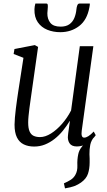

<svg xmlns="http://www.w3.org/2000/svg" viewBox="-20 -796 590 1056"><path d="M337.5 240 331.5 212.5Q354 202.5 369.2 192.8Q384.5 183 394 166.5Q407 144.5 405.5 113.2Q404 82 410.5 51.5Q415 30.5 429 13Q443 -4.5 451 -15.5L500.5 -46Q481.5 -24.5 476.5 0.2Q471.5 25 472 52.5Q472.5 64 473 75.5Q473.5 87 473 97.5Q473 131.5 464 159.2Q455 187 425.5 208Q409.5 219.5 390.2 227Q371 234.5 337.5 240ZM168 10Q135 10 110.8 -1.8Q86.5 -13.5 73.2 -40Q60 -66.5 60 -110.5Q60 -126 62 -149.2Q64 -172.5 67.2 -198.8Q70.5 -225 74 -249.5Q77.5 -274 80 -290.5L109 -478L55 -499L59.5 -526.5L171.5 -548L189.5 -538L153.5 -284.5Q151 -265.5 147.8 -244Q144.5 -222.5 141.8 -200.5Q139 -178.5 137 -158.2Q135 -138 135 -122Q135 -90.5 142.8 -73Q150.5 -55.5 165.2 -48.8Q180 -42 200 -42Q229 -42 260.8 -62Q292.5 -82 321.5 -115.2Q350.5 -148.5 371 -188.5L419 -542H493.5L429.5 -77Q427 -58.5 430.2 -48.8Q433.5 -39 443 -39Q453 -39 466 -47Q479 -55 495.5 -72.5L506.5 -52.5Q501 -43.5 486.2 -28.8Q471.5 -14 450 -2.2Q428.5 9.5 402.5 9.5Q373.5 9.5 362 -8.8Q350.5 -27 354 -52.5Q354 -55 355.2 -63.8Q356.5 -72.5 358.2 -84.8Q360 -97 361.5 -109Q363 -121 364.5 -130L363.5 -130.5Q346.5 -102.5 325.8 -77Q305 -51.5 280.2 -32Q255.5 -12.5 227.5 -1.2Q199.5 10 168 10ZM235 -776.5Q241 -776.5 242.2 -770.8Q243.5 -765 243 -757Q243 -749.5 241.8 -740.2Q240.5 -731 240.5 -723.5Q240 -691.5 256.8 -670.5Q273.5 -649.5 313.5 -649.5Q343 -649.5 361.2 -662.2Q379.5 -675 388.8 -697Q398 -719 400.5 -746Q401.5 -757 405.2 -766.8Q409 -776.5 417 -776.5H474Q474 -773 473.8 -768.5Q473.5 -764 471.5 -755Q459 -686 415 -652.5Q371 -619 311.5 -619Q273 -619 240.2 -632.2Q207.5 -645.5 188 -673.5Q168.5 -701.5 169.5 -745Q170 -752.5 171 -760.8Q172 -769 174.5 -776.5Z"/></svg>

Font: Merriweather 60pt Light
Style: Italic
Weight: 300
Italic angle: -7.8°
Version: Version 2.101